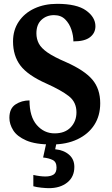

<svg xmlns="http://www.w3.org/2000/svg" viewBox="-20 -744 585 1002"><path d="M250 10Q165 10 117 -11Q69 -32 49 -64Q29 -96 29 -129Q29 -178 61 -199Q93 -220 134 -220Q134 -135 172 -91.5Q210 -48 265 -48Q319 -48 349 -79.5Q379 -111 379 -158Q379 -211 339.5 -242Q300 -273 222 -308Q125 -351 86.5 -402Q48 -453 48 -528Q48 -587 78 -631.5Q108 -676 160 -700Q212 -724 278 -724Q381 -724 429.5 -689Q478 -654 478 -607Q478 -572 450 -550Q422 -528 363 -528Q363 -558 352.5 -589.5Q342 -621 320 -643Q298 -665 262 -665Q223 -665 196.5 -640.5Q170 -616 170 -570Q170 -541 182.5 -517Q195 -493 228 -470Q261 -447 324 -420Q421 -377 462 -328.5Q503 -280 503 -205Q503 -140 472 -92Q441 -44 384 -17Q327 10 250 10ZM235 238Q221 238 196 235.5Q171 233 154 228V169Q190 177 217 177Q244 177 259.5 167Q275 157 275 130Q275 101 255 91Q235 81 205 78L224 -9H277L268 35Q312 39 340 63Q368 87 368 127Q368 179 331 208.5Q294 238 235 238Z"/></svg>

Font: Noto Serif Thai SemiCondensed
Style: Bold
Weight: 700
Width: 4
Designer: Monotype Design Team
Foundry: Monotype Imaging Inc.
Version: Version 2.002; ttfautohint (v1.8.4.7-5d5b)